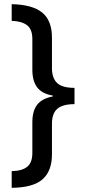

<svg xmlns="http://www.w3.org/2000/svg" viewBox="-20 -738 411 920"><path d="M36 82Q86 81 110.5 61Q135 41 135 -5V-152Q135 -206 158 -236Q181 -266 233 -276V-280Q181 -289 158 -319.5Q135 -350 135 -404V-551Q135 -599 108.5 -618Q82 -637 36 -638V-718Q135 -716 182 -678Q229 -640 229 -557V-411Q229 -364 253.5 -340.5Q278 -317 337 -317V-239Q281 -239 255 -217Q229 -195 229 -145V1Q229 82 183.5 121.5Q138 161 36 162Z"/></svg>

Font: Noto Sans Lao Condensed Medium
Style: Regular
Weight: 500
Width: 3
Designer: Monotype Design Team
Foundry: Monotype Imaging Inc.
Version: Version 2.003; ttfautohint (v1.8.4.7-5d5b)